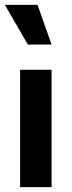

<svg xmlns="http://www.w3.org/2000/svg" viewBox="-21 -773 297 793"><path d="M-1 -753H134L192 -589H94ZM192 -485V0H62V-485Z"/></svg>

Font: Palanquin Dark
Style: Regular
Weight: 400
Designer: Pria Ravichandran
Version: Version 1.000